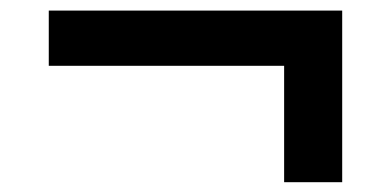

<svg xmlns="http://www.w3.org/2000/svg" viewBox="-20 -454 753 372"><path d="M530.5 -101V-326.5H74.5V-433.5H643V-101Z"/></svg>

Font: Encode Sans Expanded Expanded SemiBold
Style: Regular
Weight: 600
Width: 7
Designer: Multiple Designers
Foundry: Impallari Type
Version: Version 3.000; ttfautohint (v1.8.3) -l 8 -r 50 -G 200 -x 14 